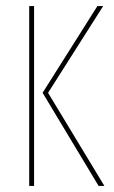

<svg xmlns="http://www.w3.org/2000/svg" viewBox="-20 -611 376 631"><path d="M304 0 120 -306 300 -591H319L138 -306L323 0ZM76 0V-591H92V0Z"/></svg>

Font: Alumni Sans Pinstripe
Style: Regular
Weight: 400
Designer: Robert E. Leuschke
Foundry: Robert E. Leuschke
Version: Version 1.010; ttfautohint (v1.8.4.7-5d5b)